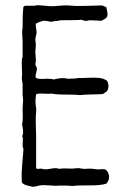

<svg xmlns="http://www.w3.org/2000/svg" viewBox="-20 -721 485 739"><path d="M119 -202V-74Q121 -71 124.5 -71Q128 -71 132.5 -71.5Q137 -72 140 -72Q151 -67 174 -71.5Q197 -76 209 -71Q220 -74 258 -72Q262 -72 270 -73Q278 -74 281 -74Q285 -74 292 -72.5Q299 -71 302 -71Q307 -71 316 -71.5Q325 -72 329 -72Q330 -72 357 -69Q360 -69 366 -69.5Q372 -70 376.5 -70Q381 -70 385 -69Q398 -61 400 -41Q400 -25 389 -14Q367 -7 324.5 -7.5Q282 -8 258 -5Q236 -8 193 -6Q186 -6 167.5 -7.5Q149 -9 140 -8Q135 -8 123.5 -5Q112 -2 106 -2Q102 -3 91 -5.5Q80 -8 73.5 -11Q67 -14 64 -20Q63 -47 63.5 -60Q64 -73 66.5 -100.5Q69 -128 70 -142Q71 -146 69 -151.5Q67 -157 67 -161Q67 -166 67.5 -173.5Q68 -181 68 -187Q68 -193 65 -197Q69 -203 69 -212Q69 -221 67 -230.5Q65 -240 65 -244Q69 -254 67 -298Q67 -310 69 -336Q69 -340 68 -346Q67 -352 67 -356Q67 -360 67 -368Q67 -376 67 -383Q67 -390 67 -397Q67 -400 66 -404.5Q65 -409 64.5 -413Q64 -417 64 -421Q64 -424 64.5 -428Q65 -432 65 -435Q65 -437 64 -467.5Q63 -498 67 -501V-563Q67 -569 66 -581.5Q65 -594 65 -601Q67 -611 67 -618Q67 -669 69 -684Q69 -694 72 -697Q78 -700 96.5 -699Q115 -698 122 -701Q132 -701 151 -699Q170 -697 176 -697Q183 -697 191 -697.5Q199 -698 209 -699Q219 -700 225 -700Q234 -701 250.5 -699.5Q267 -698 274 -698Q284 -698 316.5 -698.5Q349 -699 367 -700Q373 -701 379.5 -697.5Q386 -694 389 -694Q396 -665 393 -659Q391 -654 387.5 -651Q384 -648 378.5 -645.5Q373 -643 370 -641Q363 -641 350.5 -642Q338 -643 328.5 -643Q319 -643 311 -640Q310 -641 303 -642Q296 -643 294 -645Q279 -643 212 -643Q207 -641 194.5 -640Q182 -639 177 -637Q175 -637 166.5 -639Q158 -641 152 -641Q147 -642 141 -639.5Q135 -637 133 -637Q120 -632 118 -629Q117 -623 119 -612Q121 -601 121 -597Q121 -593 118.5 -583.5Q116 -574 116 -569Q116 -563 118 -547Q118 -543 117 -535Q116 -527 116 -523Q116 -518 117 -508Q118 -498 118 -490Q118 -482 116 -474Q116 -470 119.5 -465Q123 -460 122 -455Q122 -452 118.5 -438Q115 -424 119 -421Q127 -416 151 -417.5Q175 -419 187 -415Q220 -424 240 -418Q275 -418 281 -421Q293 -420 318 -421.5Q343 -423 361.5 -421Q380 -419 392 -410Q403 -390 392 -370L376 -359Q364 -358 334.5 -357.5Q305 -357 288 -355Q274 -357 234.5 -357Q195 -357 177 -361Q169 -359 148 -360.5Q127 -362 119 -358Q114 -328 119 -306Q120 -300 119 -289.5Q118 -279 118 -276Q117 -262 118 -236Q119 -210 119 -202Z"/></svg>

Font: FuturaRenner Light
Style: Regular
Weight: 300
Designer: BSozoo
Foundry: BSozoo
Version: Version 1.001;PS 001.001;hotconv 1.0.70;makeotf.lib2.5.58329